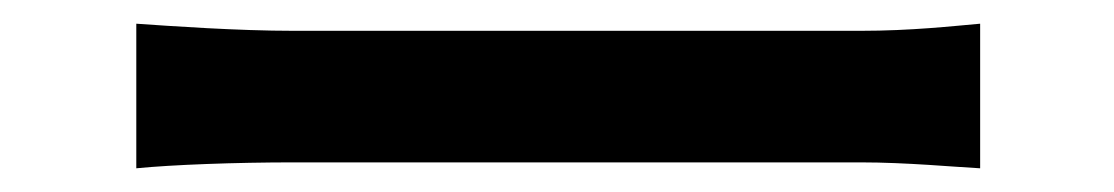

<svg xmlns="http://www.w3.org/2000/svg" viewBox="-20 -465 940 162"><path d="M807 -445C784 -443 749 -439 706 -439H228C180 -439 124 -443 95 -445V-323C125 -326 179 -328 228 -328H706C745 -328 787 -324 807 -323V-445Z"/></svg>

Font: Glow Sans SC Condensed Medium
Style: Regular
Weight: 600
Width: 3
Designer: Ryoko NISHIZUKA (kana, bopomofo & ideographs); Paul D. Hunt (Latin, Greek & Cyrillic); Sandoll Communications, Soo-young
Version: Version 0.93